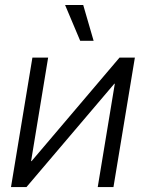

<svg xmlns="http://www.w3.org/2000/svg" viewBox="-20 -755 589 775"><path d="M438 0H374.5L443.4 -417H441.4L86.9 0H24.4L110.8 -522.5H174.3L105.5 -104.5H107.4L462.4 -522.5H524.4ZM303.7 -590.3 242.7 -734.9H315.9L357.9 -590.3Z"/></svg>

Font: Inter 28pt Light
Style: Italic
Weight: 300
Italic angle: -9.3988°
Designer: Rasmus Andersson
Foundry: rsms
Version: Version 4.001;git-66647c0bb